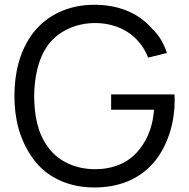

<svg xmlns="http://www.w3.org/2000/svg" viewBox="-20 -786 809 821"><path d="M726 -382.3H455.2V-316.7H638.5C634.4 -257.3 616.7 -196.9 575 -145.8C529.2 -87.5 460.4 -62.5 386.5 -62.5C309.4 -62.5 233.3 -91.7 186.5 -155.2C138.5 -218.8 127.1 -296.9 126 -375C127.1 -453.1 141.7 -534.4 186.5 -594.8C232.3 -656.2 309.4 -687.5 386.5 -687.5C460.4 -687.5 530.2 -659.4 574 -606.2C591.7 -586.5 604.2 -562.5 613.5 -539.6L693.8 -559.4C681.2 -597.9 661.5 -634.4 630.2 -663.5C568.8 -734.4 481.3 -765.6 383.3 -765.6C276 -765.6 183.3 -724 121.9 -645.8C62.5 -567.7 41.7 -470.8 41.7 -375C41.7 -283.3 61.5 -190.6 120.8 -108.3C181.2 -24 278.1 15.6 383.3 15.6C484.4 15.6 578.1 -16.7 644.8 -100C701 -171.9 727.1 -267.7 727.1 -358.3Z"/></svg>

Font: Manrope3
Style: Regular
Weight: 400
Width: 4
Designer: Mikhail Sharanda
Foundry: Mikhail Sharanda
Version: Version 3.000;PS 003.000;hotconv 1.0.88;makeotf.lib2.5.64775